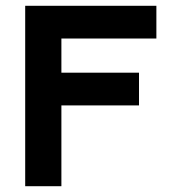

<svg xmlns="http://www.w3.org/2000/svg" viewBox="-20 -643 603 663"><path d="M67 0H192V-279H460V-392H192V-510H520V-623H67Z"/></svg>

Font: Inconsolata SemiExpanded Black
Style: Regular
Weight: 900
Width: 6
Monospace: yes
Designer: Raph Levien, Cyreal, Brenton Simpson
Foundry: Raph Levien, Cyreal, Google
Version: Version 3.100